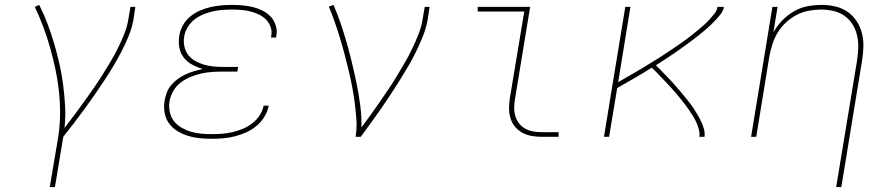

<svg xmlns="http://www.w3.org/2000/svg" viewBox="-20 -558 3640 783"><path d="M183 205 218 -3Q225 -50 225 -96.5Q225 -143 220 -188.5Q215 -234 205.5 -278Q196 -322 184 -364.5Q172 -407 156.5 -448.5Q141 -490 122 -530L140 -538Q159 -500 174 -460.5Q189 -421 201 -380Q213 -339 222.5 -297Q232 -255 237.5 -212Q243 -169 245.5 -125Q248 -81 243 -36Q263 -62 282.5 -88Q302 -114 321 -140.5Q340 -167 358.5 -193.5Q377 -220 394.5 -247.5Q412 -275 428.5 -302.5Q445 -330 459.5 -359Q474 -388 486 -417.5Q498 -447 503 -477L512 -530H532L524 -477Q518 -444 505 -412Q492 -380 476 -349Q460 -318 442 -288Q424 -258 404.5 -228.5Q385 -199 365 -170Q345 -141 324 -112.5Q303 -84 281.5 -56Q260 -28 238 0L204 205Z M843 8Q818 8 793.5 5.5Q769 3 746.5 -4Q724 -11 703.5 -23.5Q683 -36 669.5 -54.5Q656 -73 651.5 -97.5Q647 -122 651 -146Q654 -164 660.5 -181Q667 -198 679 -212Q691 -226 706.5 -237Q722 -248 738.5 -255.5Q755 -263 772.5 -268Q790 -273 807 -277Q785 -283 764.5 -294Q744 -305 730 -322.5Q716 -340 711.5 -363.5Q707 -387 711 -411Q714 -433 725.5 -454Q737 -475 755 -490Q773 -505 794.5 -514.5Q816 -524 838 -529Q860 -534 882 -536Q904 -538 926 -538Q948 -538 970 -536Q992 -534 1012 -529Q1032 -524 1051 -514.5Q1070 -505 1084 -490Q1098 -475 1104.5 -454.5Q1111 -434 1107 -413Q1107 -411 1106.5 -409Q1106 -407 1106 -405H1085Q1086 -407 1086 -408.5Q1086 -410 1086 -412Q1090 -430 1083.5 -448Q1077 -466 1064.5 -478.5Q1052 -491 1035.5 -499Q1019 -507 1001 -511.5Q983 -516 964 -517.5Q945 -519 926 -519Q907 -519 887 -517.5Q867 -516 847.5 -511.5Q828 -507 808.5 -499Q789 -491 772.5 -478Q756 -465 745 -446.5Q734 -428 731 -408Q728 -388 732 -368.5Q736 -349 747.5 -334Q759 -319 776 -309.5Q793 -300 811.5 -294.5Q830 -289 850.5 -287Q871 -285 891 -285H951L948 -266H888Q866 -266 844 -264.5Q822 -263 800 -258Q778 -253 756.5 -244Q735 -235 716.5 -221Q698 -207 686.5 -186.5Q675 -166 671 -144Q668 -122 672.5 -101Q677 -80 689.5 -64Q702 -48 720 -37.5Q738 -27 758 -21Q778 -15 799.5 -13Q821 -11 843 -11Q864 -11 885 -12.5Q906 -14 927.5 -19Q949 -24 969.5 -32.5Q990 -41 1008 -54.5Q1026 -68 1038.5 -87Q1051 -106 1055 -127H1076Q1071 -103 1058 -81.5Q1045 -60 1025.5 -44Q1006 -28 983.5 -18Q961 -8 937.5 -2Q914 4 890.5 6Q867 8 843 8Z M1430 0Q1436 -35 1433.5 -70Q1431 -105 1426.5 -139.5Q1422 -174 1415.5 -207.5Q1409 -241 1401 -274Q1393 -307 1384.5 -339.5Q1376 -372 1366 -404.5Q1356 -437 1345 -468.5Q1334 -500 1321 -531L1340 -538Q1357 -499 1370.5 -459Q1384 -419 1395.5 -378Q1407 -337 1417 -295Q1427 -253 1435.5 -211Q1444 -169 1449.5 -125.5Q1455 -82 1454 -38Q1473 -64 1492 -90Q1511 -116 1529 -142.5Q1547 -169 1565 -195.5Q1583 -222 1599.5 -249.5Q1616 -277 1632 -304.5Q1648 -332 1661.5 -360.5Q1675 -389 1686.5 -418Q1698 -447 1703 -477L1712 -530H1732L1724 -477Q1718 -444 1705.5 -412.5Q1693 -381 1678 -350Q1663 -319 1645.5 -289Q1628 -259 1609.5 -229.5Q1591 -200 1572 -171Q1553 -142 1533 -113.5Q1513 -85 1492.5 -56.5Q1472 -28 1451 0Z M2189 0Q2169 0 2148.5 -3.5Q2128 -7 2110.5 -16.5Q2093 -26 2080.5 -41Q2068 -56 2062 -75Q2056 -94 2056 -114.5Q2056 -135 2059 -156L2118 -511H1928V-530H2142L2080 -153Q2077 -135 2077 -117.5Q2077 -100 2082 -83.5Q2087 -67 2097.5 -54Q2108 -41 2122.5 -33Q2137 -25 2154.5 -22Q2172 -19 2189 -19H2258V0Z M2443 0 2530 -530H2551L2501 -223Q2515 -231 2529 -239Q2543 -247 2556.5 -255Q2570 -263 2584 -271Q2598 -279 2611.5 -287.5Q2625 -296 2639 -304.5Q2653 -313 2666.5 -321.5Q2680 -330 2693.5 -339Q2707 -348 2720.5 -357Q2734 -366 2747 -375Q2760 -384 2773 -393.5Q2786 -403 2799 -413Q2812 -423 2824.5 -433.5Q2837 -444 2849 -454.5Q2861 -465 2872 -477Q2883 -489 2893.5 -502Q2904 -515 2906 -530H2932Q2930 -515 2920.5 -502.5Q2911 -490 2900.5 -478.5Q2890 -467 2879 -456.5Q2868 -446 2856 -436Q2844 -426 2832 -416Q2820 -406 2807.5 -397Q2795 -388 2782.5 -378.5Q2770 -369 2757.5 -360.5Q2745 -352 2732.5 -343Q2720 -334 2707 -325.5Q2694 -317 2681 -308.5Q2668 -300 2655 -292Q2665 -282 2675.5 -271Q2686 -260 2696.5 -249.5Q2707 -239 2717 -228Q2727 -217 2737 -205.5Q2747 -194 2756.5 -183Q2766 -172 2775.5 -160Q2785 -148 2794 -136.5Q2803 -125 2811 -112.5Q2819 -100 2826.5 -87Q2834 -74 2840.5 -60Q2847 -46 2851 -31Q2855 -16 2853 0H2832Q2834 -15 2830 -30Q2826 -45 2820 -58.5Q2814 -72 2806.5 -84Q2799 -96 2791 -108Q2783 -120 2774 -131.5Q2765 -143 2756 -154.5Q2747 -166 2737.5 -177Q2728 -188 2718.5 -198.5Q2709 -209 2699 -219.5Q2689 -230 2679 -240.5Q2669 -251 2659 -261.5Q2649 -272 2638 -282Q2603 -260 2567.5 -239.5Q2532 -219 2497 -199L2464 0Z M3390 205 3475 -310Q3479 -336 3480 -362Q3481 -388 3475.5 -412.5Q3470 -437 3457 -458Q3444 -479 3424.5 -493Q3405 -507 3380 -513Q3355 -519 3329 -519Q3305 -519 3279.5 -514.5Q3254 -510 3230.5 -498Q3207 -486 3187 -468Q3167 -450 3153 -427.5Q3139 -405 3131 -380.5Q3123 -356 3118 -331L3064 0H3043L3130 -530H3151L3134 -426Q3149 -453 3170.5 -475Q3192 -497 3218 -512Q3244 -527 3273 -532.5Q3302 -538 3330 -538Q3359 -538 3387 -531.5Q3415 -525 3437 -509.5Q3459 -494 3474 -471Q3489 -448 3495.5 -421Q3502 -394 3501 -365Q3500 -336 3495 -307L3411 205Z"/></svg>

Font: Iosevka Curly ThExObl
Style: Regular
Weight: 100
Width: 7
Italic angle: -9°
Monospace: yes
Designer: Belleve Invis
Foundry: Belleve Invis
Version: Version 11.1.0; ttfautohint (v1.8.3)